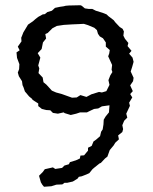

<svg xmlns="http://www.w3.org/2000/svg" viewBox="-20 -634 584 733"><path d="M148 79 142 72 136 62 129 37 143 23 151 12 182 5 191 11 217 7 226 -2 243 -7 247 -15 270 -22 285 -29 287 -40 301 -41 316 -59V-70L330 -77L337 -94L347 -101L362 -114L366 -131L372 -140L375 -159L376 -177L383 -189L396 -205L398 -232L369 -228L355 -220L339 -218L322 -210L312 -205H286L271 -200L250 -195L227 -202L223 -205L201 -200L182 -203L172 -213L156 -214L140 -218L126 -229V-239L104 -253L103 -256L91 -266L75 -285L70 -300L66 -309L64 -324L52 -343L48 -357L53 -370L54 -389L45 -413L43 -434L55 -442L48 -456L62 -476L61 -490L64 -497L69 -510L87 -540L106 -553L115 -561L125 -569L143 -579L151 -580L161 -588L178 -593L190 -604L209 -608L223 -610L231 -612L243 -613L287 -614L292 -612L304 -602L318 -600H332L346 -593L372 -585L387 -579L393 -573L414 -557L420 -549L437 -531L448 -524L453 -514L451 -498L457 -486L470 -470L467 -458L482 -440L473 -429L486 -414L490 -398L485 -380L479 -361L490 -337L488 -324L477 -308L487 -286L477 -275L485 -262L473 -242L476 -230L468 -213L462 -200L466 -185L454 -173L447 -156L450 -141L447 -130L431 -117L434 -102L420 -89L414 -79L399 -61L395 -50L390 -36L381 -29L365 -12L360 -10L340 6L333 12L321 27L310 32L292 39L281 41L276 48L258 59L236 64H226L218 70L195 71L176 77ZM255 -261 273 -262 287 -271 310 -264 329 -274 358 -283 369 -281 386 -286 398 -310 394 -328 401 -346 409 -359 406 -368 408 -386 393 -419 397 -430 399 -443 384 -456V-472L373 -488L361 -495L354 -505L350 -519L340 -528L316 -538L300 -543L281 -542L257 -541L224 -539L197 -535L180 -526L162 -508L153 -504L156 -487L144 -472L139 -447L124 -431L134 -414L126 -384L130 -373L127 -355L143 -338L146 -320L157 -311L178 -288L194 -281L216 -275Z"/></svg>

Font: Winky Rough Light
Style: Regular
Weight: 300
Designer: Simon Atzbach
Foundry: typofactur
Version: Version 1.206; ttfautohint (v1.8.4.7-5d5b)